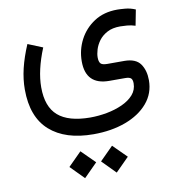

<svg xmlns="http://www.w3.org/2000/svg" viewBox="-88 -435 897 969"><g transform="rotate(-10 360.5 50.0)"><path d="M363.8 385.3 432.1 316.9 501 385.3 432.1 454.6ZM201.7 385.3 270 316.9 338.9 385.3 270 454.6ZM176.3 -231.9Q131.3 -122.1 131.3 -35.2Q131.3 64.5 184.6 110.8Q237.8 157.2 348.6 157.7Q391.6 157.7 434.8 149.7Q478 141.6 514.2 125.2Q550.3 108.9 572.3 84Q594.2 59.1 594.2 25.4Q594.2 7.3 586.4 -0.2Q578.6 -7.8 555.7 -7.8H475.6Q355.5 -7.8 355.5 -128.4Q355.5 -187.5 382.3 -239Q409.2 -290.5 458.7 -322.8Q508.3 -355 577.1 -355Q591.3 -355 617.4 -352.8Q643.6 -350.6 669.9 -339.4L654.3 -258.8Q633.3 -265.6 612.3 -267.3Q591.3 -269 577.1 -269Q537.1 -269 510.3 -254.6Q483.4 -240.2 467.5 -218.8Q451.7 -197.3 444.8 -174.6Q438 -151.9 438 -134.8Q438 -113.3 446 -103.5Q454.1 -93.8 480.5 -93.8H568.4Q626.5 -93.3 649.7 -60.1Q672.9 -26.9 672.9 23.4Q672.9 90.8 630.6 140.4Q588.4 189.9 515.6 216.8Q442.9 243.7 351.1 243.7Q207 243.7 127.4 173.1Q47.9 102.5 47.9 -38.6Q47.9 -90.8 61 -145.8Q74.2 -200.7 100.6 -262.7Z"/></g></svg>

Font: Vazir FD-WOL-UI
Style: Regular-FD-WOL-UI
Weight: 400
Designer: Saber Rastikerdar
Foundry: Saber Rastikerdar
Version: Version 30.1.0